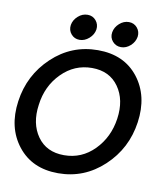

<svg xmlns="http://www.w3.org/2000/svg" viewBox="-81 -773 741 848"><g transform="rotate(10 290.0 -349.0)"><path d="M178.2 -647.9Q182.1 -670.9 201.2 -688Q220.2 -705.1 244.1 -705.1Q267.1 -705.1 281.5 -688Q295.9 -670.9 293 -647.9Q289.1 -624 269.5 -606.9Q250 -589.8 227.1 -589.8Q204.1 -589.8 189.5 -606.9Q174.8 -624 178.2 -647.9ZM363.8 -647.9Q367.7 -670.9 386.7 -688Q405.8 -705.1 429 -705.1Q452.1 -705.1 466.6 -688Q481 -670.9 478 -647.9Q474.1 -624 455.1 -606.9Q436 -589.8 413.1 -589.8Q390.1 -589.8 375 -606.9Q359.9 -624 363.8 -647.9ZM439.9 -74.5Q353 6.8 236.1 6.8Q119.1 6.8 55.2 -74.5Q-8.8 -155.8 8.1 -275.9Q24.9 -396 111.6 -477.5Q198.2 -559.1 316.2 -559.1Q434.1 -559.1 497.6 -477.5Q561 -396 543.9 -275.9Q526.9 -155.8 439.9 -74.5ZM452.1 -275.9Q464.4 -361.8 423.6 -419.4Q382.8 -477.1 304 -477.1Q225.1 -477.1 168 -419.4Q110.8 -361.8 100.1 -275.9Q87.9 -190.9 128.4 -133.5Q168.9 -76.2 248 -76.2Q327.1 -76.2 383.5 -133.5Q439.9 -190.9 452.1 -275.9Z"/></g></svg>

Font: Oakes Grotesk
Style: Italic
Weight: 400
Designer: Samuel Oakes
Foundry: Samuel Oakes
Version: Version 1.0 | wf-rip DC20170320